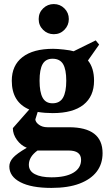

<svg xmlns="http://www.w3.org/2000/svg" viewBox="-20 -714 540 955"><path d="M125.5 -169.4Q38.6 -206.1 38.6 -312.5Q38.6 -388.7 91.8 -429.9Q145 -471.2 244.1 -471.2Q265.1 -471.2 298.1 -467.5Q331.1 -463.9 346.2 -459L456.1 -513.2L473.1 -492.2L417.5 -413.1Q447.8 -376 447.8 -312.5Q447.8 -234.9 395.3 -193.1Q342.8 -151.4 242.2 -151.4Q203.6 -151.4 167.5 -157.2L155.8 -120.1Q156.7 -106 173.8 -93.5Q190.9 -81.1 215.8 -81.1H322.8Q490.2 -81.1 490.2 47.9Q490.2 101.1 461.2 139.4Q432.1 177.7 375.7 199.2Q319.3 220.7 235.4 220.7Q135.7 220.7 81.1 192.1Q26.4 163.6 26.4 113.8Q26.4 91.8 44.2 71.3Q62 50.8 113.3 21Q84.5 9.8 64.2 -18.1Q43.9 -45.9 43.9 -76.7ZM383.3 81.1Q383.3 34.7 321.3 34.7H166.5Q123.5 65.9 123.5 105.5Q123.5 136.7 153.6 152.3Q183.6 168 235.8 168Q306.6 168 345 145Q383.3 122.1 383.3 81.1ZM241.2 -200.2Q277.3 -200.2 293.5 -228.3Q309.6 -256.3 309.6 -312.5Q309.6 -368.7 293.7 -395.3Q277.8 -421.9 241.2 -421.9Q207.5 -421.9 192.1 -395.3Q176.8 -368.7 176.8 -312.5Q176.8 -256.3 191.9 -228.3Q207 -200.2 241.2 -200.2ZM172.4 -619.1Q172.4 -650.9 194.6 -672.4Q216.8 -693.8 247.6 -693.8Q278.8 -693.8 300.5 -672.1Q322.3 -650.4 322.3 -619.1Q322.3 -588.4 300.8 -566.2Q279.3 -543.9 247.6 -543.9Q216.3 -543.9 194.3 -565.7Q172.4 -587.4 172.4 -619.1Z"/></svg>

Font: Tinos
Style: Bold
Weight: 700
Designer: Steve Matteson
Foundry: Monotype Imaging Inc.
Version: Version 1.23